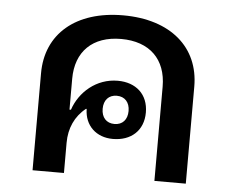

<svg xmlns="http://www.w3.org/2000/svg" viewBox="-45 -613 804 664"><g transform="rotate(5 357.0 -280.5)"><path d="M91 0H200V-105C200 -155 219 -198 257 -228L259 -227C260 -170 300 -132 358 -132C421 -132 464 -170 464 -233C464 -296 421 -334 358 -334C284 -334 226 -283 205 -220H200V-327C200 -422 258 -479 357 -479C456 -479 514 -422 514 -327V0H623V-337C623 -473 522 -561 357 -561C192 -561 91 -473 91 -337ZM359 -184C331 -184 314 -203 314 -233C314 -263 331 -282 359 -282C387 -282 404 -263 404 -233C404 -203 387 -184 359 -184Z"/></g></svg>

Font: IBM Plex Thai Looped Medium
Style: Regular
Weight: 500
Designer: Mike Abbink, Paul van der Laan, Pieter van Rosmalen, Ben Mitchell, Mark Frömberg
Foundry: Bold Monday
Version: Version 1.0